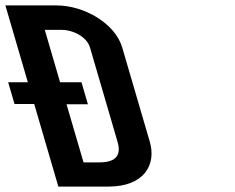

<svg xmlns="http://www.w3.org/2000/svg" viewBox="-172 -687 867 707"><path d="M-118.5 -304H-46L42.8 0H227.8C358.8 0 404.3 -80.5 379.6 -165L278.1 -512C252.2 -600.7 137.9 -667 36.6 -667H-152.2L-69.4 -384H-141.9ZM151.7 -303 128.1 -384H49.3L-7.1 -577H54.1C98.4 -577 148 -550.8 159.4 -512L260.8 -165C273.8 -120.8 261 -89 193.1 -89H135.6L73 -303Z"/></svg>

Font: Din Kursivschrift
Style: BreitLeft
Weight: 400
Version: Version 1.089